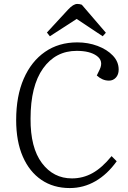

<svg xmlns="http://www.w3.org/2000/svg" viewBox="-20 -940 648 974"><path d="M486 -588Q506 -631 471 -656.5Q436 -682 369 -682Q262 -682 198.5 -593Q135 -504 135 -338Q134 -191 192.5 -113Q251 -35 345 -35Q401 -35 449.5 -62Q498 -89 546 -148L572 -122Q525 -56 464.5 -21Q404 14 334 14Q251 14 190 -27.5Q129 -69 95.5 -146Q62 -223 62 -331Q62 -453 100.5 -541Q139 -629 208.5 -677Q278 -725 372 -725Q427 -725 475 -707Q523 -689 552.5 -658Q582 -627 582 -587Q582 -562 568 -546.5Q554 -531 533 -531Q515 -531 499.5 -538Q484 -545 471 -557ZM517 -774 501 -756 369 -844 233 -756 218 -775 326 -892Q352 -920 372 -920Q379 -920 384 -919Q389 -918 395 -916Z"/></svg>

Font: Literata 36pt Light
Style: Italic
Weight: 300
Italic angle: -2°
Designer: Latin by Veronika Burian and Jose Scaglione. Greek by Irene Vlachou. Cyrillic by Vera Evstafieva
Foundry: TypeTogether
Version: Version 3.002